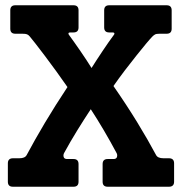

<svg xmlns="http://www.w3.org/2000/svg" viewBox="-20 -708 690 728"><path d="M640.1 -19Q640.1 -9.3 635 -4.6Q629.9 0 621.1 0H388.2Q369.1 0 369.1 -19V-85.9Q369.1 -105 388.2 -105H410.2Q421.4 -105 423.6 -113Q425.8 -121.1 421.9 -127.9Q398.4 -171.9 373.3 -214.6Q348.1 -257.3 324.2 -293.9Q299.3 -256.3 273.2 -214.1Q247.1 -171.9 223.1 -127.9Q219.2 -120.6 221.4 -112.8Q223.6 -105 234.9 -105H258.8Q277.8 -105 277.8 -85.9V-19Q277.8 0 258.8 0H28.8Q9.8 0 9.8 -19V-88.9Q9.8 -98.6 14.9 -103.3Q20 -107.9 28.8 -107.9H53.2Q74.7 -107.9 81.1 -120.1Q111.8 -177.7 150.6 -242.9Q189.5 -308.1 235.8 -377.9Q215.8 -406.7 193.4 -437.7Q170.9 -468.8 150.6 -495.6Q130.4 -522.5 114.7 -542.5Q99.1 -562.5 92.8 -569.8Q90.3 -572.8 87.9 -574.7Q85.4 -576.7 82.5 -577.9Q79.6 -579.1 75.2 -579.6Q70.8 -580.1 64 -580.1H38.1Q19 -580.1 19 -599.1V-668.9Q19 -688 38.1 -688H258.8Q277.8 -688 277.8 -668.9V-604Q277.8 -585 258.8 -585H246.1Q240.7 -585 239.7 -582Q238.8 -579.1 241.2 -576.2Q250 -564 261.5 -547.9Q272.9 -531.7 284.9 -514.4Q296.9 -497.1 307.9 -480.2Q318.8 -463.4 327.1 -450.2Q335 -462.9 345.9 -479.7Q356.9 -496.6 368.7 -514.2Q380.4 -531.7 391.8 -548.1Q403.3 -564.5 412.1 -576.2Q414.6 -579.1 413.6 -582Q412.6 -585 407.2 -585H394Q375 -585 375 -604V-668.9Q375 -688 394 -688H611.8Q630.9 -688 630.9 -668.9V-599.1Q630.9 -580.1 611.8 -580.1H585.9Q573.2 -580.1 568.4 -577.6Q563.5 -575.2 558.1 -569.8Q550.8 -562.5 534.4 -543Q518.1 -523.4 497.1 -497.1Q476.1 -470.7 453.1 -440.7Q430.2 -410.6 410.2 -381.8Q460.4 -309.6 500.7 -243.7Q541 -177.7 571.8 -120.1Q578.1 -107.9 600.1 -107.9H621.1Q629.9 -107.9 635 -103.3Q640.1 -98.6 640.1 -88.9Z"/></svg>

Font: New Telegraph
Style: Bold
Weight: 700
Designer: Frank Baranowski
Foundry: Frank Baranowski
Version: Version 3.001